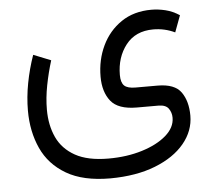

<svg xmlns="http://www.w3.org/2000/svg" viewBox="-47 -410 791 707"><g transform="rotate(-5 349.0 -56.5)"><path d="M333 246.6Q232.9 246.6 170.9 210.2Q108.9 173.8 80.6 111.6Q52.2 49.3 52.2 -28.3Q52.2 -77.6 62 -129.4Q71.8 -181.2 89.4 -231.4L153.8 -205.6Q140.1 -161.6 131.1 -115.2Q122.1 -68.8 122.1 -25.4Q122.1 31.7 142.8 76.7Q163.6 121.6 210 147.5Q256.3 173.3 333 173.3Q400.9 173.3 457 156Q513.2 138.7 546.9 109.4Q580.6 80.1 580.6 43.9Q580.6 24.9 570.1 10Q559.6 -4.9 532.2 -4.9H453.1Q383.8 -4.9 356.7 -39.1Q329.6 -73.2 329.6 -129.4Q329.6 -191.4 354.5 -243.7Q379.4 -295.9 425.8 -327.4Q472.2 -358.9 537.1 -358.9Q562.5 -358.9 588.9 -352.5Q615.2 -346.2 640.6 -329.6L617.7 -268.1Q580.1 -286.1 537.6 -286.1Q472.2 -286.1 436.5 -240.5Q400.9 -194.8 400.9 -129.4Q400.9 -101.6 412.8 -90.1Q424.8 -78.6 454.6 -78.6H535.6Q599.1 -78.6 622.8 -44.9Q646.5 -11.2 646.5 42Q646.5 98.1 608.2 144.5Q569.8 190.9 499.5 218.5Q429.2 246.1 333 246.6Z"/></g></svg>

Font: Vazirmatn RD UI Light
Style: Regular
Weight: 300
Designer: Saber Rastikerdar
Foundry: Saber Rastikerdar
Version: Version 33.003